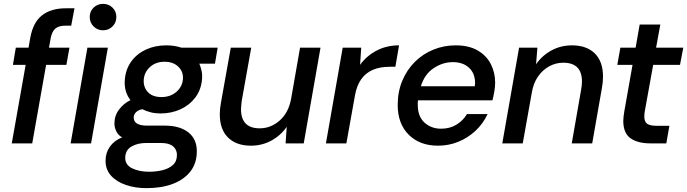

<svg xmlns="http://www.w3.org/2000/svg" viewBox="-20 -743 3561 995"><path d="M41 0 113 -407H47L62 -496H128L137 -548Q152 -629 199 -664.5Q246 -700 320 -700H366L349 -610H320Q285 -610 267.5 -595.5Q250 -581 243 -547L234 -496H340L324 -407H219L147 0ZM346 0 433 -496H539L452 0ZM514 -586Q485 -586 465 -606Q445 -626 445 -655Q445 -684 465 -703.5Q485 -723 514 -723Q543 -723 563 -703.5Q583 -684 583 -655Q583 -626 563 -606Q543 -586 514 -586Z M739 232Q681 232 632.5 215.5Q584 199 555.5 167.5Q527 136 527 90Q527 49 549.5 17Q572 -15 613 -31Q593 -42 583 -62Q573 -82 573 -104Q573 -144 597.5 -176Q622 -208 656 -224Q639 -246 631.5 -273Q624 -300 627 -332Q632 -386 661 -425.5Q690 -465 737 -486.5Q784 -508 842 -508Q884 -508 920 -496H1108L1094 -413H1013Q1021 -394 1025 -374Q1029 -354 1027 -332Q1022 -277 992 -237.5Q962 -198 915 -176.5Q868 -155 811 -155Q785 -155 761 -161Q737 -167 718 -177Q699 -174 686 -162.5Q673 -151 673 -134Q673 -92 742 -92H834Q911 -92 955.5 -57.5Q1000 -23 1000 41Q1000 102 967.5 144.5Q935 187 876.5 209.5Q818 232 739 232ZM752 147Q789 147 822 139Q855 131 876 112Q897 93 897 60Q897 32 876.5 15Q856 -2 815 -2H737Q693 -2 661 16.5Q629 35 629 76Q629 112 665.5 129.5Q702 147 752 147ZM817 -240Q862 -240 893 -266Q924 -292 928 -332Q931 -371 904.5 -397Q878 -423 833 -423Q788 -423 758.5 -397Q729 -371 725 -332Q722 -292 746 -266Q770 -240 817 -240Z M1280 12Q1205 12 1162 -30Q1119 -72 1119 -151Q1119 -179 1125 -211L1176 -496H1282L1233 -222Q1232 -212 1230.5 -199Q1229 -186 1229 -177Q1229 -78 1326 -78Q1384 -78 1430 -119Q1476 -160 1489 -233L1535 -496H1641L1554 0H1460L1466 -86Q1435 -41 1386.5 -14.5Q1338 12 1280 12Z M1669 0 1756 -496H1852L1846 -407Q1879 -453 1931 -480.5Q1983 -508 2048 -508L2029 -397H2000Q1949 -397 1912 -381Q1875 -365 1852 -332.5Q1829 -300 1820 -251L1775 0Z M2250 12Q2155 12 2098 -45Q2041 -102 2041 -199Q2041 -268 2065 -325Q2089 -382 2130.5 -423Q2172 -464 2226.5 -486Q2281 -508 2341 -508Q2410 -508 2455.5 -481.5Q2501 -455 2523.5 -411Q2546 -367 2546 -315Q2546 -293 2541.5 -267.5Q2537 -242 2532 -223H2146Q2145 -217 2145 -211.5Q2145 -206 2145 -200Q2145 -139 2180 -107.5Q2215 -76 2266 -76Q2311 -76 2345.5 -97Q2380 -118 2400 -152H2507Q2483 -101 2443.5 -64.5Q2404 -28 2354.5 -8Q2305 12 2250 12ZM2161 -296H2440Q2441 -301 2441.5 -305Q2442 -309 2442 -312Q2442 -363 2410.5 -392Q2379 -421 2327 -421Q2274 -421 2227 -389.5Q2180 -358 2161 -296Z M2583 0 2670 -496H2765L2758 -410Q2790 -456 2838.5 -482Q2887 -508 2944 -508Q3020 -508 3062.5 -466Q3105 -424 3105 -346Q3105 -332 3103.5 -316.5Q3102 -301 3099 -285L3049 0H2943L2991 -275Q2993 -285 2994.5 -298Q2996 -311 2996 -320Q2996 -418 2899 -418Q2860 -418 2825.5 -399Q2791 -380 2767.5 -345.5Q2744 -311 2736 -263L2689 0Z M3350 0Q3285 0 3247.5 -26.5Q3210 -53 3210 -117Q3210 -127 3211.5 -139Q3213 -151 3215 -164L3258 -407H3179L3195 -496H3274L3295 -616H3402L3380 -496H3521L3504 -407H3365L3321 -164Q3320 -157 3319.5 -151Q3319 -145 3319 -140Q3319 -112 3334 -101.5Q3349 -91 3383 -91H3449L3433 0Z"/></svg>

Font: Rethink Sans Medium
Style: Italic
Weight: 500
Italic angle: -10°
Designer: The Rethink Sans project authors (Hans Thiessen). DM Sans designed by Colophon Foundry.
Foundry: Rethink Communications LLC
Version: Version 1.001